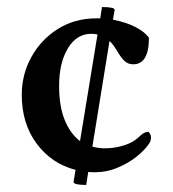

<svg xmlns="http://www.w3.org/2000/svg" viewBox="-20 -483 492 547"><path d="M225.6 43.9Q189.5 43.9 189.5 35.2L195.3 1Q127 -16.6 84.5 -73.7Q42 -130.9 42 -212.9Q42 -271.5 69.8 -321.3Q97.7 -371.1 145.5 -400.9Q193.4 -430.7 253.9 -430.7Q259.8 -430.7 265.6 -430.7L270.5 -462.9Q306.6 -462.9 306.6 -455.1L301.8 -426.8Q338.9 -419.9 366.2 -405.8Q393.6 -391.6 404.3 -375Q404.3 -299.8 359.4 -299.8Q344.7 -299.8 334.5 -309.6Q324.2 -319.3 312.5 -339.8Q301.8 -357.4 292 -366.2L243.2 -65.4Q259.8 -60.5 278.3 -60.5Q297.9 -60.5 316.4 -64.5Q335 -68.4 349.6 -75.2Q366.2 -83 378.4 -95.2Q390.6 -107.4 402.3 -107.4Q404.3 -107.4 407.2 -102.1Q410.2 -96.7 410.2 -91.8Q410.2 -81.1 404.3 -73.2Q392.6 -55.7 369.6 -37.1Q346.7 -18.6 315.4 -5.4Q284.2 7.8 249 7.8Q240.2 7.8 231.4 6.8ZM148.4 -238.3Q148.4 -179.7 164.6 -140.6Q180.7 -101.6 208 -81.1L257.8 -384.8Q250 -386.7 240.2 -386.7Q198.2 -386.7 173.3 -345.2Q148.4 -303.7 148.4 -238.3Z"/></svg>

Font: Crimson Text SemiBold
Style: Regular
Weight: 600
Designer: Sebastian Kosch
Foundry: Sebastian Kosch
Version: Version 1.100; ttfautohint (v1.8.4)